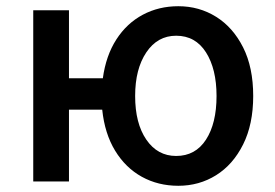

<svg xmlns="http://www.w3.org/2000/svg" viewBox="-20 -584 884 618"><path d="M547 -82Q609 -82 643 -134.5Q677 -187 677 -275Q677 -362 643 -415.5Q609 -469 547 -469Q487 -469 451 -415.5Q415 -362 415 -275Q415 -187 451 -134.5Q487 -82 547 -82ZM554 14Q489 14 436.5 -15Q384 -44 350.5 -99Q317 -154 309 -231H202V0H87V-551H202V-332H311Q321 -405 354.5 -457Q388 -509 439.5 -536.5Q491 -564 554 -564Q621 -564 675.5 -530Q730 -496 762.5 -431.5Q795 -367 795 -275Q795 -184 762.5 -119Q730 -54 675.5 -20Q621 14 554 14Z"/></svg>

Font: Source Han Sans SC Medium
Style: Regular
Weight: 500
Designer: Ryoko NISHIZUKA 西塚涼子 (kana, bopomofo & ideographs); Paul D. Hunt (Latin, Greek & Cyrillic); Sandoll Communications 산돌커뮤니
Foundry: Adobe
Version: Version 2.004;hotconv 1.0.118;makeotfexe 2.5.65603